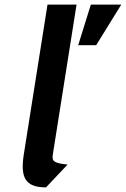

<svg xmlns="http://www.w3.org/2000/svg" viewBox="-20 -747 546 833"><path d="M82.9 -75C68.3 22.7 88.7 65.7 179.5 66L273.2 -33C217.2 -39 204.3 -46 208.9 -75L312.1 -727H186.1ZM397.3 -551 506.1 -727H374.1L319.3 -551Z"/></svg>

Font: Fog Sans
Style: It
Weight: 700
Foundry: Intel Corporation
Version: Version 1.00